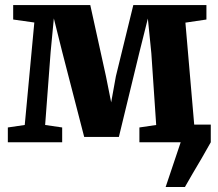

<svg xmlns="http://www.w3.org/2000/svg" viewBox="-20 -572 878 772"><path d="M646 180 706.5 0 703.5 -71H827.5V0Q811.5 29 791.8 62.8Q772 96.5 753.8 127.2Q735.5 158 723.5 180ZM11.5 0V-59.5L79.5 -69.5L118 -481.5L33 -493.5V-551.5H343L406 -265.5L427 -160.5L446 -265.5L516 -551.5H810V-493.5L725.5 -481L761 -69.5L826.5 -59.5V0H540.5V-59.5L608 -69.5L588.5 -358L574.5 -497.5L540 -359.5L458 -21.5H318.5L230.5 -362L196.5 -498L183.5 -362L161.5 -69.5L230 -59.5V0Z"/></svg>

Font: Merriweather 28pt ExtraBold
Style: Regular
Weight: 800
Version: Version 2.100